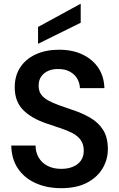

<svg xmlns="http://www.w3.org/2000/svg" viewBox="-20 -972 624 1004"><path d="M300 12Q224 12 165 -15Q106 -42 73 -92Q40 -142 39 -211H166Q166 -176 182 -148.5Q198 -121 228 -105Q258 -89 300 -89Q336 -89 362.5 -100.5Q389 -112 403.5 -133Q418 -154 418 -184Q418 -217 402.5 -239Q387 -261 359.5 -275.5Q332 -290 297 -301.5Q262 -313 224 -326Q142 -354 99.5 -398.5Q57 -443 57 -515Q57 -576 86 -620Q115 -664 167.5 -688Q220 -712 289 -712Q359 -712 411.5 -687Q464 -662 494 -617.5Q524 -573 526 -511H398Q397 -538 384 -560.5Q371 -583 346 -597Q321 -611 286 -611Q257 -612 233.5 -602Q210 -592 196 -572.5Q182 -553 182 -524Q182 -496 195 -478Q208 -460 231.5 -447Q255 -434 286.5 -422.5Q318 -411 357 -398Q409 -381 451.5 -356.5Q494 -332 519 -293Q544 -254 544 -192Q544 -138 516.5 -91.5Q489 -45 435 -16.5Q381 12 300 12ZM179 -743V-831L401 -952H402V-853Z"/></svg>

Font: DM Sans 28pt SemiBold
Style: Regular
Weight: 600
Version: Version 4.004;gftools[0.9.30]